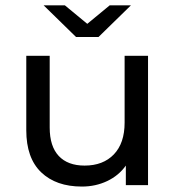

<svg xmlns="http://www.w3.org/2000/svg" viewBox="-20 -698 662 724"><path d="M538.2 -487.6H449.9V-235.5C449.9 -184 436.4 -144.1 409.4 -115.9C382.4 -87.7 345.6 -73.6 299 -73.6C256.7 -73.6 224.2 -85.7 201.5 -109.9C178.8 -134.2 167.4 -169.9 167.4 -217.1V-487.6H79.1V-207C79.1 -137.1 97.8 -84.2 135.2 -48.3C172.7 -12.4 223.9 5.5 288.9 5.5C323.2 5.5 355 -1.4 384.1 -15.2C413.2 -29 436.7 -48.5 454.5 -73.6V0H538.2ZM473.8 -678H393.8L309.1 -608.1L224.5 -678H144.4L266.8 -558.4H351.4Z"/></svg>

Font: Montserrat Ace
Style: Regular
Weight: 500
Designer: Julieta Ulanovsky
Foundry: Julieta Ulanovsky
Version: Version 1